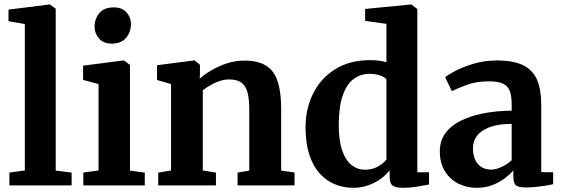

<svg xmlns="http://www.w3.org/2000/svg" viewBox="-20 -840 2548 870"><path d="M92.5 -67.5V-731L18.5 -744V-796.5L203 -819.5H206L232.5 -800.5V-67L304.5 -58V0H22.5V-58Z M357.5 0V-58L426.5 -67.5V-459L356.5 -478V-542.5L539 -566H541.5L569 -546V-67L636 -58V0ZM486 -642.5Q448 -642.5 428.2 -666Q408.5 -689.5 408.5 -719Q408.5 -754.5 430.2 -780.5Q452 -806.5 494.5 -806.5H495.5Q533.5 -806.5 553.5 -783.8Q573.5 -761 573.5 -731.5Q573.5 -696 551.8 -669.2Q530 -642.5 487 -642.5Z M755 -67.5V-459L691.5 -477.5V-544.5L858 -566H862L886 -546.5V-508L885 -483.5Q906.5 -503 938.5 -521.8Q970.5 -540.5 1008.8 -553Q1047 -565.5 1087.5 -565.5Q1148 -565.5 1184.5 -543.2Q1221 -521 1237.5 -473Q1254 -425 1254 -346.5V-67L1314.5 -58.5V0H1056.5V-58L1109.5 -67V-343.5Q1109.5 -392.5 1101.2 -422.2Q1093 -452 1073.2 -466Q1053.5 -480 1019 -480Q995.5 -480 973.2 -472.2Q951 -464.5 932 -453.2Q913 -442 899 -431V-67.5L958.5 -58V0H697V-58Z M1580.5 11Q1536.5 11 1497.5 -5Q1458.5 -21 1428.5 -54.2Q1398.5 -87.5 1381.5 -139.5Q1364.5 -191.5 1364.5 -262.5Q1364.5 -345.5 1398.2 -414.8Q1432 -484 1497.8 -525.8Q1563.5 -567.5 1658 -567.5Q1678.5 -567.5 1697.2 -565Q1716 -562.5 1731 -558.5V-732L1634.5 -745.5V-799.5L1839.5 -819.5H1844L1871 -799V-59.5H1924V-4Q1902.5 0.5 1869.5 5.8Q1836.5 11 1805 11Q1775.5 11 1760.5 1.8Q1745.5 -7.5 1745.5 -40.5V-69Q1729.5 -47 1704 -28.8Q1678.5 -10.5 1646.8 0.2Q1615 11 1580.5 11ZM1633.5 -71Q1657 -71 1676 -78Q1695 -85 1709 -95.8Q1723 -106.5 1731 -117V-480Q1724 -490.5 1702.2 -498Q1680.5 -505.5 1654.5 -505.5Q1615.5 -505.5 1584.2 -483.5Q1553 -461.5 1534.5 -411.8Q1516 -362 1515 -279Q1514.5 -205 1530.2 -159Q1546 -113 1573 -92Q1600 -71 1633.5 -71Z M2140 11Q2095 11 2057 -8Q2019 -27 1996 -64Q1973 -101 1973 -155Q1973 -202.5 1998.5 -237Q2024 -271.5 2069 -293.5Q2114 -315.5 2172.8 -326.8Q2231.5 -338 2298.5 -338.5V-365.5Q2298.5 -403.5 2290.2 -426.8Q2282 -450 2259.5 -460.8Q2237 -471.5 2195 -471.5Q2137.5 -471.5 2094.5 -455.2Q2051.5 -439 2027.5 -427L1997 -490Q2009 -500.5 2043 -518.5Q2077 -536.5 2126 -551.2Q2175 -566 2232 -566Q2307.5 -566 2351.2 -544Q2395 -522 2413.8 -477.8Q2432.5 -433.5 2432.5 -365V-60L2486.5 -59.5V-5.5Q2475 -2.5 2453.8 1Q2432.5 4.5 2408.2 7Q2384 9.5 2364 9.5Q2330 9.5 2318 -0.2Q2306 -10 2306 -41V-68Q2294 -53 2270.5 -34.5Q2247 -16 2214.2 -2.5Q2181.5 11 2140 11ZM2205.5 -71.5Q2227 -71.5 2253.2 -83.8Q2279.5 -96 2298.5 -114V-278.5Q2236.5 -278.5 2197.8 -263.5Q2159 -248.5 2141 -224Q2123 -199.5 2123 -169.5Q2123 -137.5 2133.5 -115.5Q2144 -93.5 2162.5 -82.5Q2181 -71.5 2205.5 -71.5Z"/></svg>

Font: Merriweather 24pt
Style: Bold
Weight: 700
Designer: Eben Sorkin
Foundry: Eben Sorkin
Version: Version 2.100